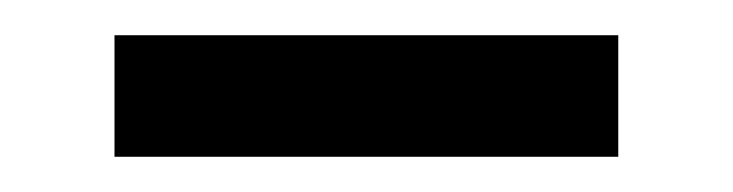

<svg xmlns="http://www.w3.org/2000/svg" viewBox="-20 -339 416 109"><path d="M45 -250V-319H331V-250Z"/></svg>

Font: Noto Serif SC ExtraLight ExtraBold
Style: Regular
Weight: 800
Version: Version 2.002-H1;hotconv 1.1.0;makeotfexe 2.6.0